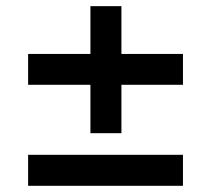

<svg xmlns="http://www.w3.org/2000/svg" viewBox="-20 -600 682 620"><path d="M272 -169.9V-326.2H70.8V-425.8H272V-580.1H372.1V-425.8H570.8V-326.2H372.1V-169.9ZM70.8 0V-100.1H570.8V0Z"/></svg>

Font: Plus Jakarta Sans SemiBold
Style: Regular
Weight: 600
Designer: Gumpita Rahayu
Foundry: Tokotype
Version: Version 2.006